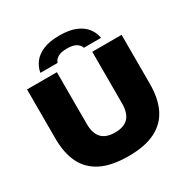

<svg xmlns="http://www.w3.org/2000/svg" viewBox="-209 -1133 1296 1326"><g transform="rotate(-30 439.0 -470.5)"><path d="M441 10Q305.5 10 222 -32.5Q138.5 -75 100.2 -155Q62 -235 62 -347V-740H300V-328Q300 -251 335.2 -214.5Q370.5 -178 441 -178Q511.5 -178 546.8 -214.5Q582 -251 582 -328V-740H816V-347Q816 -235 777.8 -155Q739.5 -75 656.8 -32.5Q574 10 441 10ZM199 -793Q206.5 -837 233.8 -872.8Q261 -908.5 312 -929.8Q363 -951 441 -951Q519 -951 569.8 -929.8Q620.5 -908.5 648 -872.8Q675.5 -837 683 -793H546Q538.5 -816.5 513.8 -831.8Q489 -847 441 -847Q393 -847 368.2 -831.8Q343.5 -816.5 336 -793Z"/></g></svg>

Font: Encode Sans Expanded Expanded Black
Style: Regular
Weight: 900
Width: 7
Designer: Multiple Designers
Foundry: Impallari Type
Version: Version 3.000; ttfautohint (v1.8.3) -l 8 -r 50 -G 200 -x 14 